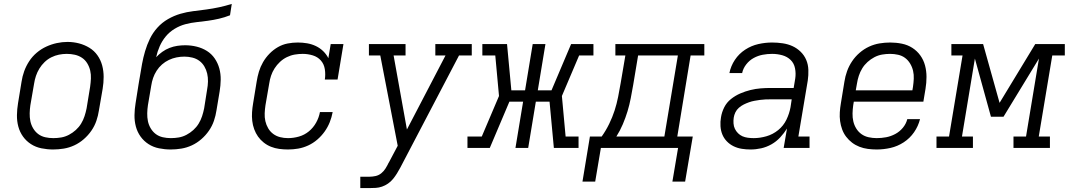

<svg xmlns="http://www.w3.org/2000/svg" viewBox="-20 -755 5455 980"><path d="M251 8Q221 8 191.5 2Q162 -4 138 -19.5Q114 -35 97.5 -58Q81 -81 73.5 -109Q66 -137 66.5 -167.5Q67 -198 72 -228L90 -338Q94 -365 103.5 -391.5Q113 -418 129 -442.5Q145 -467 167.5 -486Q190 -505 216 -517Q242 -529 269.5 -535Q297 -541 324 -541Q355 -541 383.5 -533.5Q412 -526 436.5 -511Q461 -496 477.5 -472.5Q494 -449 501.5 -421Q509 -393 509 -362.5Q509 -332 504 -302L485 -192Q481 -165 472 -138.5Q463 -112 446.5 -88Q430 -64 407.5 -44.5Q385 -25 359 -13Q333 -1 305.5 3.5Q278 8 251 8ZM252 -50Q273 -50 293 -53.5Q313 -57 332 -67Q351 -77 367 -91.5Q383 -106 394 -124Q405 -142 411.5 -162Q418 -182 422 -202L440 -312Q443 -333 444 -354Q445 -375 440.5 -394.5Q436 -414 425.5 -431.5Q415 -449 398.5 -460Q382 -471 362 -475.5Q342 -480 321 -480Q301 -480 281 -476Q261 -472 242 -462.5Q223 -453 207.5 -438Q192 -423 181 -405Q170 -387 163.5 -367.5Q157 -348 154 -328L135 -218Q132 -198 131.5 -177Q131 -156 135 -136.5Q139 -117 149.5 -99.5Q160 -82 175.5 -70.5Q191 -59 211 -54.5Q231 -50 252 -50Z M851 8Q821 8 791.5 2Q762 -4 738 -19.5Q714 -35 697.5 -58Q681 -81 673.5 -109Q666 -137 666.5 -167.5Q667 -198 672 -228L687 -323Q689 -334 690.5 -344Q692 -354 694 -364Q699 -396 705 -428.5Q711 -461 720.5 -493.5Q730 -526 745 -557Q760 -588 783.5 -614Q807 -640 837.5 -657.5Q868 -675 900.5 -684.5Q933 -694 966 -698Q999 -702 1032.5 -706.5Q1066 -711 1098.5 -718Q1131 -725 1163 -735L1154 -677Q1126 -666 1098 -659.5Q1070 -653 1041 -649Q1012 -645 983.5 -642Q955 -639 926.5 -631.5Q898 -624 871.5 -608Q845 -592 826 -569Q807 -546 795 -518.5Q783 -491 777 -463Q791 -478 808.5 -490.5Q826 -503 845.5 -510.5Q865 -518 885 -521Q905 -524 925 -524Q955 -524 983.5 -517Q1012 -510 1036 -495Q1060 -480 1076 -456.5Q1092 -433 1099.5 -405.5Q1107 -378 1106.5 -348Q1106 -318 1101 -288L1085 -192Q1081 -165 1072 -138.5Q1063 -112 1046.5 -88Q1030 -64 1007.5 -44.5Q985 -25 959 -13Q933 -1 905.5 3.5Q878 8 851 8ZM852 -50Q873 -50 893 -53.5Q913 -57 932 -67Q951 -77 967 -91.5Q983 -106 994 -124Q1005 -142 1011.5 -162Q1018 -182 1022 -202L1037 -297Q1041 -318 1041.5 -339Q1042 -360 1037.5 -379.5Q1033 -399 1023 -416Q1013 -433 997.5 -444.5Q982 -456 962 -461Q942 -466 921 -466Q901 -466 881 -462Q861 -458 842 -449Q823 -440 807 -426Q791 -412 779.5 -394Q768 -376 761.5 -357Q755 -338 752 -318L735 -218Q732 -198 731.5 -177Q731 -156 735 -136.5Q739 -117 749.5 -99.5Q760 -82 775.5 -70.5Q791 -59 811 -54.5Q831 -50 852 -50Z M1450 8Q1427 8 1405 5Q1383 2 1363 -6Q1343 -14 1326 -27.5Q1309 -41 1297 -58Q1285 -75 1277.5 -95.5Q1270 -116 1267.5 -138Q1265 -160 1266.5 -182.5Q1268 -205 1272 -228L1290 -338Q1294 -364 1301.5 -389Q1309 -414 1322.5 -437.5Q1336 -461 1355.5 -481Q1375 -501 1398.5 -514.5Q1422 -528 1448 -533Q1474 -538 1500 -538Q1524 -538 1547.5 -534Q1571 -530 1592 -520Q1613 -510 1629.5 -494Q1646 -478 1656 -458L1668 -530H1733L1703 -349H1638Q1642 -375 1638 -401.5Q1634 -428 1617.5 -446.5Q1601 -465 1576 -472.5Q1551 -480 1525 -480Q1505 -480 1484.5 -476.5Q1464 -473 1444.5 -463.5Q1425 -454 1409 -439Q1393 -424 1381.5 -406Q1370 -388 1363.5 -368.5Q1357 -349 1354 -328L1335 -218Q1332 -198 1331 -177Q1330 -156 1334.5 -136.5Q1339 -117 1349 -100Q1359 -83 1374.5 -71.5Q1390 -60 1409.5 -55Q1429 -50 1450 -50Q1478 -50 1506 -58Q1534 -66 1556.5 -84.5Q1579 -103 1593.5 -129Q1608 -155 1613 -183H1678Q1673 -156 1663 -131Q1653 -106 1637 -83.5Q1621 -61 1599.5 -42.5Q1578 -24 1553 -12.5Q1528 -1 1502 3.5Q1476 8 1450 8Z M1819 205V147H1866Q1881 147 1897 143.5Q1913 140 1926 129.5Q1939 119 1948 104.5Q1957 90 1964 75H1965V74Q1965 74 1965 74Q1965 74 1965 74L2010 -11L1921 -472H1863V-530H2050V-472H1989L2057 -94L2254 -472H2202V-530H2388V-472H2323L2023 101Q2015 116 2006 130.5Q1997 145 1986 158.5Q1975 172 1960.5 182Q1946 192 1930 197.5Q1914 203 1898 204Q1882 205 1866 205Z M2366 0V-58H2439L2527 -265L2508 -472H2442V-530H2568L2590 -294H2660L2699 -530H2764L2725 -294H2795L2895 -530H3009V-472H2936L2848 -265L2867 -58H2933V0H2807L2785 -236H2715L2676 0H2611L2650 -236H2580L2480 0Z M2953 172 2991 -58H3051Q3073 -89 3089.5 -123Q3106 -157 3117 -191Q3128 -225 3135 -260.5Q3142 -296 3148 -331L3172 -472H3121V-530H3575V-472H3505L3437 -58H3516L3477 172H3412L3441 0H3047L3018 172ZM3126 -58H3371L3440 -472H3237L3212 -322Q3206 -288 3199.5 -254Q3193 -220 3183 -187Q3173 -154 3159 -121Q3145 -88 3126 -58Z M3811 8Q3788 8 3766 4.5Q3744 1 3724.5 -8.5Q3705 -18 3690 -33.5Q3675 -49 3667 -68.5Q3659 -88 3657.5 -111Q3656 -134 3660 -156Q3664 -182 3676.5 -207Q3689 -232 3711 -249.5Q3733 -267 3758.5 -278Q3784 -289 3810.5 -295.5Q3837 -302 3863 -304Q3889 -306 3915 -306H4031L4039 -354Q4043 -380 4038 -406Q4033 -432 4015.5 -449Q3998 -466 3973 -473Q3948 -480 3921 -480Q3897 -480 3873 -475.5Q3849 -471 3827 -459Q3805 -447 3789 -426.5Q3773 -406 3768 -382H3703Q3710 -418 3731 -449.5Q3752 -481 3783.5 -501.5Q3815 -522 3850.5 -530Q3886 -538 3921 -538Q3948 -538 3975 -534Q4002 -530 4025 -519.5Q4048 -509 4066.5 -491Q4085 -473 4095 -449.5Q4105 -426 4106 -398.5Q4107 -371 4103 -344L4055 -58H4112V0H3980L3997 -99Q3982 -75 3962 -53.5Q3942 -32 3917 -18Q3892 -4 3865 2Q3838 8 3811 8ZM3827 -50Q3859 -50 3892 -59.5Q3925 -69 3952 -91Q3979 -113 3994 -144Q4009 -175 4015 -208L4021 -248H3915Q3901 -248 3887 -247.5Q3873 -247 3859 -245Q3845 -243 3831 -240.5Q3817 -238 3803 -233Q3789 -228 3776 -221.5Q3763 -215 3751.5 -205Q3740 -195 3733.5 -181.5Q3727 -168 3725 -154Q3723 -140 3724 -125Q3725 -110 3731 -97.5Q3737 -85 3747 -75Q3757 -65 3769.5 -59.5Q3782 -54 3797 -52Q3812 -50 3827 -50Z M4455 8Q4432 8 4409.5 5Q4387 2 4366.5 -6Q4346 -14 4329 -27Q4312 -40 4299 -57Q4286 -74 4278.5 -94.5Q4271 -115 4268 -137Q4265 -159 4266.5 -182Q4268 -205 4272 -228L4290 -338Q4294 -365 4303.5 -391.5Q4313 -418 4329 -442Q4345 -466 4367.5 -485.5Q4390 -505 4416 -517Q4442 -529 4469.5 -533.5Q4497 -538 4524 -538Q4554 -538 4583.5 -532Q4613 -526 4637 -510.5Q4661 -495 4677.5 -472Q4694 -449 4701.5 -421Q4709 -393 4709 -362.5Q4709 -332 4704 -302L4693 -236H4338L4335 -218Q4332 -197 4331.5 -176Q4331 -155 4335.5 -135.5Q4340 -116 4350.5 -99Q4361 -82 4377 -70.5Q4393 -59 4413.5 -54.5Q4434 -50 4455 -50Q4479 -50 4503 -54.5Q4527 -59 4549.5 -71Q4572 -83 4588.5 -103Q4605 -123 4611 -147H4676Q4667 -111 4645.5 -80Q4624 -49 4592.5 -28.5Q4561 -8 4525.5 0Q4490 8 4455 8ZM4348 -294H4637L4640 -312Q4643 -332 4644 -353Q4645 -374 4640.5 -393.5Q4636 -413 4625.5 -430.5Q4615 -448 4599.5 -459.5Q4584 -471 4564 -475.5Q4544 -480 4523 -480Q4503 -480 4482.5 -476.5Q4462 -473 4443 -463Q4424 -453 4408 -438.5Q4392 -424 4381 -406Q4370 -388 4363.5 -368Q4357 -348 4354 -328Z M4760 0V-58H4824L4893 -472H4836V-530H4998L5082 -230L5264 -530H5415V-472H5351L5282 -58H5339V0H5153V-58H5217L5283 -456L5102 -159H5038L4956 -456L4890 -58H4946V0Z"/></svg>

Font: Iosevka Slab LtExObl
Style: Regular
Weight: 300
Width: 7
Italic angle: -9°
Monospace: yes
Designer: Belleve Invis
Foundry: Belleve Invis
Version: Version 11.1.0; ttfautohint (v1.8.3)